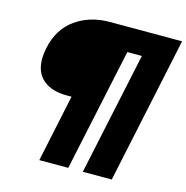

<svg xmlns="http://www.w3.org/2000/svg" viewBox="-126 -881 1100 1134"><g transform="rotate(15 424.0 -314.0)"><path d="M302 -277H271Q181 -277 128.5 -320.5Q76 -364 76 -449Q76 -477 84 -517Q110 -638 198 -700Q286 -762 406 -762H848L658 134H481L641 -617H552L392 134H215Z"/></g></svg>

Font: Prompt
Style: Bold Italic
Weight: 700
Italic angle: -12°
Designer: Katatrad Team
Foundry: CadsonDemak
Version: Version 1.001